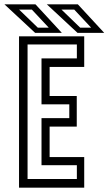

<svg xmlns="http://www.w3.org/2000/svg" viewBox="-38 -868 502 888"><path d="M50 0V-700H351.5V-558.5H191.5V-424H317V-282.5H191.5V-141.5H351.5V0ZM89.5 -40H317.5V-104H154V-321.5H282.5V-385.5H154V-598H317.5V-662.5H89.5ZM444 -716H320.5L178.5 -848H322ZM383.5 -740 305.5 -823.5H246.5L333 -740ZM248 -716H124.5L-17.5 -848H126ZM187.5 -740 109.5 -823.5H50.5L137 -740Z"/></svg>

Font: Tourney Condensed
Style: Regular
Weight: 400
Width: 3
Designer: Tyler Finck
Foundry: Etcetera Type Co
Version: Version 1.010; ttfautohint (v1.8.3)